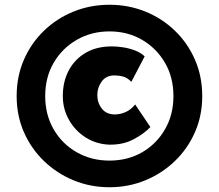

<svg xmlns="http://www.w3.org/2000/svg" viewBox="-20 -716 920 807"><path d="M612 -182Q587 -155 542.5 -131Q498 -107 439 -108Q385 -110 340.5 -138Q296 -166 270 -212Q244 -258 244 -312Q244 -373 269 -420Q294 -467 340 -494Q386 -521 450 -521Q472 -521 498 -517Q524 -513 548.5 -503.5Q573 -494 588 -479L532 -372Q516 -389 498 -394Q480 -399 461 -399Q426 -399 407.5 -373.5Q389 -348 389 -317Q389 -284 408 -259.5Q427 -235 463 -235Q485 -235 508 -245Q531 -255 548 -277ZM440 71Q360 71 289.5 42Q219 13 165 -39Q111 -91 80.5 -160.5Q50 -230 50 -312Q50 -395 80.5 -465Q111 -535 165 -587Q219 -639 289.5 -667.5Q360 -696 440 -696Q520 -696 590.5 -667.5Q661 -639 715 -587Q769 -535 799.5 -465Q830 -395 830 -312Q830 -230 799.5 -160.5Q769 -91 715 -39Q661 13 590.5 42Q520 71 440 71ZM440 -41Q517 -41 577.5 -76Q638 -111 673.5 -172.5Q709 -234 709 -312Q709 -391 673.5 -452Q638 -513 577.5 -548.5Q517 -584 440 -584Q364 -584 302.5 -548.5Q241 -513 205.5 -452Q170 -391 170 -312Q170 -234 205.5 -172.5Q241 -111 302.5 -76Q364 -41 440 -41Z"/></svg>

Font: Reem Kufi Fun
Style: Bold
Weight: 700
Designer: Khaled Hosny
Version: Version 1.005